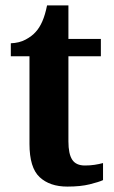

<svg xmlns="http://www.w3.org/2000/svg" viewBox="-20 -680 420 710"><path d="M229 10Q164 10 126.5 -25Q89 -60 89 -148V-472H20V-520Q51 -521 74.5 -533.5Q98 -546 112 -562Q126 -577 136.5 -601Q147 -625 154 -660H233V-536H353V-472H233V-157Q233 -111 247 -89.5Q261 -68 294 -68Q313 -68 329.5 -70.5Q346 -73 361 -77V-14Q346 -7 312 1.5Q278 10 229 10Z"/></svg>

Font: Noto Serif Thai SemiCondensed
Style: Bold
Weight: 700
Width: 4
Designer: Monotype Design Team
Foundry: Monotype Imaging Inc.
Version: Version 2.002; ttfautohint (v1.8.4.7-5d5b)